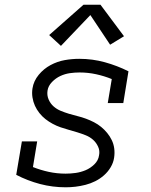

<svg xmlns="http://www.w3.org/2000/svg" viewBox="-20 -788 640 816"><path d="M259 8Q203 8 150 -6Q97 -20 49 -45L73 -187H138L120 -78Q153 -65 187.5 -57.5Q222 -50 259 -50Q280 -50 301.5 -53Q323 -56 343.5 -64.5Q364 -73 381 -89.5Q398 -106 401 -128Q405 -147 397 -164.5Q389 -182 375.5 -194Q362 -206 344.5 -213Q327 -220 309 -225.5Q291 -231 273 -236Q255 -241 237.5 -247Q220 -253 203.5 -262Q187 -271 173 -282Q159 -293 147.5 -307.5Q136 -322 128.5 -338.5Q121 -355 118 -374Q115 -393 118 -412Q123 -444 144.5 -470Q166 -496 195 -511.5Q224 -527 255 -532.5Q286 -538 317 -538Q373 -538 425.5 -523.5Q478 -509 526 -485L504 -350H438L455 -452Q423 -465 388.5 -472.5Q354 -480 318 -480Q297 -480 276.5 -477Q256 -474 236.5 -465Q217 -456 201 -439.5Q185 -423 182 -403Q179 -383 186.5 -365.5Q194 -348 207.5 -336Q221 -324 238 -317Q255 -310 273 -304.5Q291 -299 309.5 -294.5Q328 -290 345.5 -283.5Q363 -277 379.5 -268.5Q396 -260 410 -248.5Q424 -237 435.5 -223Q447 -209 455 -192.5Q463 -176 465.5 -157Q468 -138 465 -118Q462 -97 450.5 -77.5Q439 -58 422 -43Q405 -28 385 -18Q365 -8 343.5 -2.5Q322 3 301 5.5Q280 8 259 8ZM239 -593 189 -639 335 -768H407L507 -634L448 -598L364 -724Z"/></svg>

Font: Iosevka Slab Light Extended
Style: Italic
Weight: 300
Width: 7
Italic angle: -9°
Monospace: yes
Designer: Belleve Invis
Foundry: Belleve Invis
Version: Version 11.1.0; ttfautohint (v1.8.3)